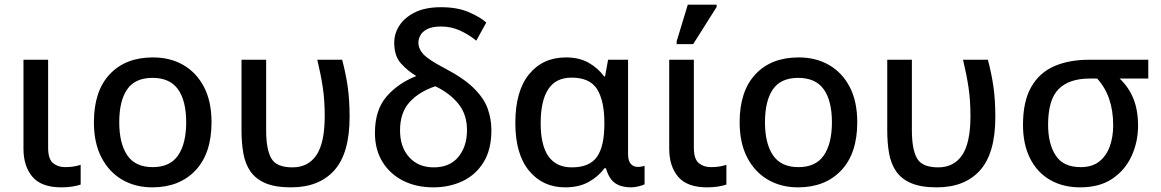

<svg xmlns="http://www.w3.org/2000/svg" viewBox="-20 -796 4995 826"><path d="M244 10Q158 10 119.5 -35.5Q81 -81 81 -156V-539H187V-161Q187 -112 208 -94.5Q229 -77 260 -77Q280 -77 296 -79.5Q312 -82 327 -87V-2Q313 3 291.5 6.5Q270 10 244 10Z M890 -270Q890 -136 821 -63Q752 10 635 10Q562 10 505.5 -23Q449 -56 416.5 -118.5Q384 -181 384 -270Q384 -404 452 -476.5Q520 -549 638 -549Q712 -549 768.5 -516.5Q825 -484 857.5 -422Q890 -360 890 -270ZM493 -270Q493 -179 527.5 -128Q562 -77 637 -77Q712 -77 746.5 -128Q781 -179 781 -270Q781 -362 746 -411.5Q711 -461 636 -461Q561 -461 527 -411.5Q493 -362 493 -270Z M1232 10Q1164 10 1122 -8Q1080 -26 1057.5 -58.5Q1035 -91 1027 -136Q1019 -181 1019 -235V-539H1125V-235Q1125 -154 1147 -115Q1169 -76 1238 -76Q1306 -76 1341.5 -129Q1377 -182 1377 -297Q1377 -365 1368.5 -421Q1360 -477 1345 -539H1452Q1468 -478 1476 -422Q1484 -366 1484 -293Q1484 -137 1418.5 -63.5Q1353 10 1232 10Z M1844 10Q1771 10 1714.5 -18.5Q1658 -47 1625.5 -99.5Q1593 -152 1593 -224Q1593 -322 1642 -379.5Q1691 -437 1771 -469Q1735 -490 1705.5 -522.5Q1676 -555 1676 -612Q1676 -652 1698.5 -686.5Q1721 -721 1765.5 -743Q1810 -765 1877 -765Q1948 -765 1997.5 -743.5Q2047 -722 2072 -699L2029 -621Q1996 -648 1958 -665Q1920 -682 1878 -682Q1840 -682 1818.5 -671Q1797 -660 1788.5 -644Q1780 -628 1780 -613Q1780 -585 1802.5 -561.5Q1825 -538 1892 -503Q1976 -459 2019.5 -415.5Q2063 -372 2078.5 -327.5Q2094 -283 2094 -236Q2094 -152 2060 -97.5Q2026 -43 1969.5 -16.5Q1913 10 1844 10ZM1846 -76Q1915 -76 1952 -121Q1989 -166 1989 -236Q1989 -304 1952 -349.5Q1915 -395 1853 -425Q1782 -401 1741.5 -356Q1701 -311 1701 -235Q1701 -163 1740.5 -119.5Q1780 -76 1846 -76Z M2411 10Q2315 10 2256 -61.5Q2197 -133 2197 -267Q2197 -404 2256 -476.5Q2315 -549 2415 -549Q2472 -549 2512.5 -526Q2553 -503 2579 -467H2583L2596 -539H2682V-134Q2682 -103 2694 -90.5Q2706 -78 2723 -78Q2731 -78 2740 -79.5Q2749 -81 2753 -83V-3Q2746 1 2728 5.5Q2710 10 2694 10Q2653 10 2626.5 -8Q2600 -26 2587 -72H2580Q2555 -37 2513 -13.5Q2471 10 2411 10ZM2440 -76Q2516 -76 2548 -121Q2580 -166 2580 -262V-268Q2580 -362 2549 -412Q2518 -462 2439 -462Q2371 -462 2338.5 -412Q2306 -362 2306 -266Q2306 -76 2440 -76Z M3022 10Q2936 10 2897.5 -35.5Q2859 -81 2859 -156V-539H2965V-161Q2965 -112 2986 -94.5Q3007 -77 3038 -77Q3058 -77 3074 -79.5Q3090 -82 3105 -87V-2Q3091 3 3069.5 6.5Q3048 10 3022 10ZM2891 -606V-618L2939 -776H3063V-766L2962 -606Z M3668 -270Q3668 -136 3599 -63Q3530 10 3413 10Q3340 10 3283.5 -23Q3227 -56 3194.5 -118.5Q3162 -181 3162 -270Q3162 -404 3230 -476.5Q3298 -549 3416 -549Q3490 -549 3546.5 -516.5Q3603 -484 3635.5 -422Q3668 -360 3668 -270ZM3271 -270Q3271 -179 3305.5 -128Q3340 -77 3415 -77Q3490 -77 3524.5 -128Q3559 -179 3559 -270Q3559 -362 3524 -411.5Q3489 -461 3414 -461Q3339 -461 3305 -411.5Q3271 -362 3271 -270Z M4010 10Q3942 10 3900 -8Q3858 -26 3835.5 -58.5Q3813 -91 3805 -136Q3797 -181 3797 -235V-539H3903V-235Q3903 -154 3925 -115Q3947 -76 4016 -76Q4084 -76 4119.5 -129Q4155 -182 4155 -297Q4155 -365 4146.5 -421Q4138 -477 4123 -539H4230Q4246 -478 4254 -422Q4262 -366 4262 -293Q4262 -137 4196.5 -63.5Q4131 10 4010 10Z M4627 10Q4553 10 4497.5 -22Q4442 -54 4411.5 -114.5Q4381 -175 4381 -259Q4381 -359 4416 -421Q4451 -483 4515 -511Q4579 -539 4666 -539H4920V-458H4797Q4836 -421 4856 -371.5Q4876 -322 4876 -255Q4876 -186 4848.5 -125.5Q4821 -65 4766 -27.5Q4711 10 4627 10ZM4629 -77Q4679 -77 4709.5 -101.5Q4740 -126 4754.5 -166.5Q4769 -207 4769 -257Q4769 -383 4700 -458H4667Q4579 -458 4534 -412.5Q4489 -367 4489 -259Q4489 -178 4521.5 -127.5Q4554 -77 4629 -77Z"/></svg>

Font: Noto Sans Medium
Style: Regular
Weight: 500
Designer: Monotype Design Team
Foundry: Monotype Imaging Inc.
Version: Version 2.007